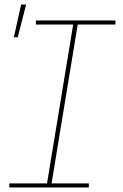

<svg xmlns="http://www.w3.org/2000/svg" viewBox="-20 -825 540 845"><path d="M371 0H21V-18H187L302 -717H138V-735H488V-717H322L207 -18H371ZM41 -661 73 -805H95L58 -661Z"/></svg>

Font: Iosevka Term Curly Th Obl
Style: Regular
Weight: 100
Italic angle: -9°
Designer: Belleve Invis
Foundry: Belleve Invis
Version: Version 32.3.0